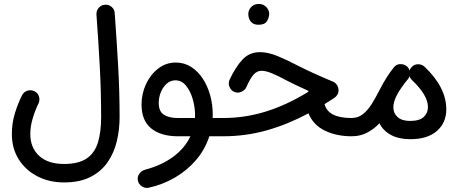

<svg xmlns="http://www.w3.org/2000/svg" viewBox="-20 -661 2331 965"><path d="M39.6 12.7Q39.6 -42 54.9 -91.8Q70.3 -141.6 90.8 -182.1Q99.1 -199.2 117.7 -205.1Q136.2 -210.9 152.8 -202.6Q169.9 -194.8 175.8 -176.3Q181.6 -157.7 173.3 -140.6Q157.2 -108.4 144.8 -67.4Q132.3 -26.4 132.3 12.7Q132.3 81.1 176.5 122.1Q220.7 163.1 301.8 163.1Q375 163.1 415.5 135.5Q456.1 107.9 472.2 55.2Q488.3 2.4 488.3 -72.3Q488.3 -197.8 481.7 -321.8Q475.1 -445.8 464.8 -588.4Q463.9 -607.4 476.3 -621.8Q488.8 -636.2 507.8 -637.2Q526.9 -638.7 541.3 -626.2Q555.7 -613.8 556.6 -594.7Q566.9 -452.1 574 -326.4Q581.1 -200.7 581.1 -72.3Q581.1 -9.3 566.9 49.6Q552.7 108.4 520.5 154.8Q488.3 201.2 434.6 228.5Q380.9 255.9 301.8 255.9Q227.5 255.9 168.2 225.3Q108.9 194.8 74.2 139.9Q39.6 85 39.6 12.7Z M873.5 23.9Q789.1 23.9 740.2 -15.4Q691.4 -54.7 691.4 -135.7Q691.4 -189.9 713.9 -238.3Q736.3 -286.6 775.4 -316.7Q814.5 -346.7 863.3 -346.7Q906.2 -346.7 940.7 -324.7Q975.1 -302.7 999.3 -265.6Q1023.4 -228.5 1036.4 -181.9Q1049.3 -135.3 1049.3 -85.9Q1049.3 -76.7 1048.8 -67.9H1102.1Q1121.1 -67.9 1134.5 -54.4Q1147.9 -41 1147.9 -22Q1147.9 -2.9 1134.5 10.5Q1121.1 23.9 1102.1 23.9H1032.2Q1010.3 90.8 965.1 143.6Q919.9 196.3 858.4 231.9Q796.9 267.6 726.6 282.7Q708.5 286.1 692.4 275.1Q676.3 264.2 672.9 246.1Q669.4 227.5 680.4 212.2Q691.4 196.8 709.5 191.9Q792.5 169.9 850.8 126.7Q909.2 83.5 937 23.9ZM873 -67.9H960Q960.4 -75.2 960.4 -83Q960.4 -120.6 949.2 -160.9Q938 -201.2 916 -229.2Q894 -257.3 861.3 -257.3Q836.9 -257.3 817.9 -240.5Q798.8 -223.6 788.3 -197.5Q777.8 -171.4 777.8 -143.6Q777.8 -101.1 803.7 -84.5Q829.6 -67.9 873 -67.9Z M1286.6 -398.9Q1327.6 -398.9 1375.2 -379.2Q1422.9 -359.4 1477.1 -331.1Q1544.4 -296.4 1653.8 -250.5Q1666 -245.6 1673.8 -233.4Q1681.6 -221.2 1681.6 -208Q1681.6 -183.1 1660.2 -168.9Q1635.3 -152.3 1611.3 -137.7Q1628.9 -67.9 1746.6 -67.9H1747.1Q1766.1 -67.9 1779.5 -54.4Q1793 -41 1793 -22Q1793 -2.9 1779.5 10.5Q1766.1 23.9 1747.1 23.9H1746.6Q1671.9 23.9 1613.3 -4.2Q1554.7 -32.2 1530.3 -91.3Q1427.2 -36.1 1321.5 -6.1Q1215.8 23.9 1102.1 23.9Q1083 23.9 1069.3 10Q1055.7 -3.9 1055.7 -22Q1055.7 -40.5 1069.3 -54.2Q1083 -67.9 1102.1 -67.9Q1211.4 -67.9 1315.9 -100.3Q1420.4 -132.8 1525.9 -197.3Q1528.3 -200.7 1531.7 -203.6Q1499.5 -218.3 1471.4 -231.4Q1443.4 -244.6 1418 -257.8Q1376.5 -280.3 1346.4 -292.7Q1316.4 -305.2 1294.9 -305.2Q1271.5 -305.2 1254.4 -285.9Q1237.3 -266.6 1217.3 -221.7Q1211.4 -207 1191.2 -198.7Q1170.9 -190.4 1150.9 -202.6Q1138.2 -210.9 1132.3 -227.5Q1126.5 -244.1 1134.3 -261.2Q1163.6 -323.7 1198.5 -361.3Q1233.4 -398.9 1286.6 -398.9ZM1228 -590.8Q1228 -610.4 1242.4 -625.7Q1256.8 -641.1 1279.8 -641.1Q1295.9 -641.1 1307.1 -634.5Q1318.4 -627.9 1324.7 -617.7Q1333 -605.5 1333 -590.3Q1333 -574.2 1322.3 -555.4Q1311.5 -536.6 1279.8 -536.6Q1258.8 -536.6 1247.6 -545.9Q1236.3 -555.2 1231.9 -567.4Q1228 -577.6 1228 -590.8Z M1701.2 -22Q1701.2 -41 1714.6 -54.4Q1728 -67.9 1747.1 -67.9Q1779.8 -67.9 1804.4 -87.6Q1829.1 -107.4 1849.4 -140.1Q1869.6 -172.9 1889.6 -212.4Q1905.3 -243.2 1923.6 -272Q1941.9 -300.8 1959.5 -322.3L1960.4 -323.7Q1975.1 -341.3 1999.5 -338.4Q2013.7 -336.9 2024.4 -328.1Q2034.7 -319.8 2038.6 -306.6Q2041.5 -316.4 2048.8 -323.7Q2061.5 -337.9 2080.8 -338.1Q2100.1 -338.4 2113.8 -325.7Q2223.1 -221.7 2223.1 -111.3Q2223.1 -44.4 2176 -2.9Q2128.9 38.6 2042.5 38.6Q1983.9 38.6 1944.6 17.1Q1905.3 -4.4 1887.2 -41.5Q1861.3 -13.7 1826.7 5.1Q1792 23.9 1747.1 23.9Q1728 23.9 1714.6 10.5Q1701.2 -2.9 1701.2 -22ZM1957 -121.6Q1957 -91.8 1978.5 -72.5Q2000 -53.2 2040.5 -53.2Q2088.4 -53.2 2109.6 -73Q2130.9 -92.8 2130.9 -123Q2130.9 -182.6 2050.3 -258.8Q2042 -266.6 2038.6 -277.8Q2035.6 -269.5 2030.3 -263.2Q2015.6 -246.1 1999 -222.4Q1982.4 -198.7 1971.7 -177.2Q1957 -146.5 1957 -121.6Z"/></svg>

Font: Mikhak-FD Medium
Style: Regular
Weight: 500
Designer: Amin Abedi
Version: Version 3.2